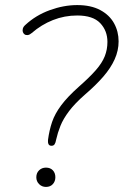

<svg xmlns="http://www.w3.org/2000/svg" viewBox="-20 -733 487 756"><path d="M183 -159Q174 -159 171 -165.5Q168 -172 169 -182Q174 -220 185 -252.5Q196 -285 221 -318.5Q246 -352 291 -392Q333 -429 357.5 -457Q382 -485 392.5 -511.5Q403 -538 403 -568Q403 -612 374.5 -642Q346 -672 284 -672Q234 -672 188.5 -654Q143 -636 105 -603Q97 -596 89.5 -595Q82 -594 77 -597.5Q72 -601 70 -607Q68 -613 70 -620.5Q72 -628 80 -635Q121 -673 176 -693Q231 -713 284 -713Q338 -713 374.5 -693.5Q411 -674 429 -641.5Q447 -609 447 -570Q447 -534 431.5 -499.5Q416 -465 386.5 -431Q357 -397 315 -361Q275 -326 252 -295.5Q229 -265 218 -237.5Q207 -210 201 -183Q199 -171 195 -165Q191 -159 183 -159ZM161 3Q145 3 134 -8Q123 -19 123 -35Q123 -52 134 -62.5Q145 -73 161 -73Q178 -73 188 -62.5Q198 -52 198 -35Q198 -19 188 -8Q178 3 161 3Z"/></svg>

Font: Nunito ExtraLight
Style: Italic
Weight: 200
Italic angle: -9°
Designer: Vernon Adams
Foundry: Vernon Adams
Version: Version 3.602